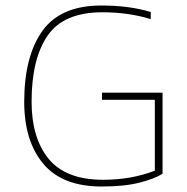

<svg xmlns="http://www.w3.org/2000/svg" viewBox="-20 -674 685 704"><path d="M576 -36.9V-334.1H353.9V-308H547.7V-48.1Q460.9 -14.8 358.8 -14.8Q288.7 -14.8 238.8 -34.4Q188.8 -54 157.8 -92.2Q95.8 -169.1 95.8 -300.8Q95.8 -458.2 154.7 -543.6Q213.6 -629 355.7 -629Q451 -629 532.8 -603.9V-629.9Q454.6 -653.8 351.6 -653.8Q201.9 -653.8 135.3 -560.5Q68.8 -467.2 68.8 -300.8Q68.8 -156.9 138.7 -73.5Q208.6 9.9 353 9.9Q434.8 9.9 490.3 -4Q545.9 -18 576 -36.9Z"/></svg>

Font: Arad-VF Thin Dots1
Style: Regular
Weight: 100
Designer: Mohammad Darvishi
Version: Version 1.000;August 30, 2024;FontCreator 15.0.0.2992 64-bit